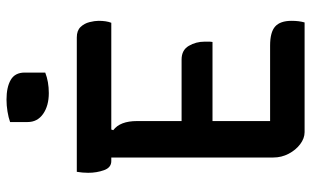

<svg xmlns="http://www.w3.org/2000/svg" viewBox="-203 -753 956 590"><g transform="rotate(-90 275.0 -458.0)"><path d="M195 -905Q209 -910 227.5 -913Q246 -916 264 -916Q302 -916 324.5 -903Q347 -890 347 -860V-797Q319 -786 284 -786Q245 -786 220 -803.5Q195 -821 195 -851ZM164 0Q145 0 127 -13.5Q109 -27 97.5 -49Q86 -71 86 -96V-594H75Q55 -594 47 -616.5Q39 -639 39 -665Q39 -682 42 -700H455Q476 -700 487 -688.5Q498 -677 502 -661Q506 -645 506 -633Q506 -609 500 -594H172L170 -588Q198 -567 198 -515V-378H387Q416 -378 429 -356Q442 -334 442 -307Q442 -300 442 -294Q442 -288 441 -283H198V-106H430Q471 -106 488.5 -90.5Q506 -75 506 -40Q506 -17 501 0Z"/></g></svg>

Font: Recursive Sn Csl St Med
Style: Regular
Weight: 500
Version: Version 1.079;hotconv 1.0.112;makeotfexe 2.5.65598; ttfautoh